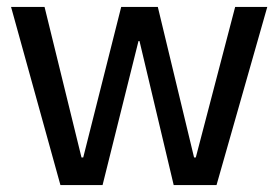

<svg xmlns="http://www.w3.org/2000/svg" viewBox="-20 -536 806 556"><path d="M155 0 12 -516H109L216 -80H221L331 -516H437L542 -80H547L661 -516H754L607 0H483L384 -417H381L277 0Z"/></svg>

Font: Bricolage Grotesque 96pt ExtraBold 96pt
Style: Regular
Weight: 400
Version: Version 1.001;gftools[0.9.33.dev8+g029e19f]